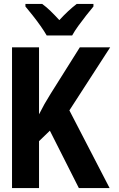

<svg xmlns="http://www.w3.org/2000/svg" viewBox="-20 -954 603 974"><path d="M41 0V-714H178V-374Q192 -402 205.5 -426Q219 -450 236 -477L385 -714H539L332 -394L536 0H380L233 -291L178 -238V0ZM217 -774Q205 -795 186 -822Q167 -849 146 -875.5Q125 -902 109 -921V-934H194Q215 -919 236.5 -898Q258 -877 281 -852Q305 -878 326 -897.5Q347 -917 369 -934H454V-921Q438 -902 417.5 -876Q397 -850 377.5 -823Q358 -796 346 -774Z"/></svg>

Font: Noto Sans Mono SemiCondensed
Style: Bold
Weight: 700
Width: 4
Designer: Monotype Design Team
Foundry: Monotype Imaging Inc.
Version: Version 2.014